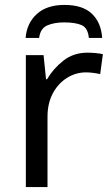

<svg xmlns="http://www.w3.org/2000/svg" viewBox="-20 -760 453 780"><path d="M335 -546Q350 -546 367.5 -544.5Q385 -543 398 -540L387 -459Q374 -462 358.5 -464Q343 -466 329 -466Q288 -466 252 -443.5Q216 -421 194.5 -380.5Q173 -340 173 -286V0H85V-536H157L167 -438H171Q197 -482 238 -514Q279 -546 335 -546ZM242 -740Q316 -740 353.5 -704Q391 -668 395 -606H341Q337 -647 311.5 -658Q286 -669 240 -669Q201 -669 172.5 -657Q144 -645 139 -606H84Q89 -666 129.5 -703Q170 -740 242 -740Z"/></svg>

Font: Noto Sans Living
Style: Regular
Weight: 400
Designer: Monotype Design Team
Foundry: Monotype Imaging Inc.
Version: Version 2.013; ttfautohint (v1.8.4.7-5d5b)